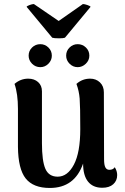

<svg xmlns="http://www.w3.org/2000/svg" viewBox="-20 -918 618 952"><path d="M561 -50Q561 -22 541.5 -4.5Q522 13 487 13Q441 13 416.5 -17.5Q392 -48 392 -107Q350 14 227 14Q145 14 107.5 -33Q70 -80 69 -190V-378Q69 -453 52 -502Q82 -528 120 -528Q150 -528 169 -511Q188 -494 188 -465V-208Q188 -120 205 -81Q222 -42 266 -42Q315 -42 346.5 -102Q378 -162 378 -278Q378 -391 375 -429Q372 -467 359 -502Q388 -528 427 -528Q456 -528 475.5 -509.5Q495 -491 495 -460L496 -128Q496 -100 502.5 -88Q509 -76 522 -76Q541 -76 549 -89Q561 -70 561 -50ZM122 -642Q122 -666 139 -682.5Q156 -699 180 -699Q203 -699 220 -682.5Q237 -666 237 -642Q237 -619 220 -602Q203 -585 180 -585Q156 -585 139 -602Q122 -619 122 -642ZM308 -642Q308 -666 325 -682.5Q342 -699 365 -699Q389 -699 406 -682.5Q423 -666 423 -642Q423 -619 405.5 -602Q388 -585 365 -585Q342 -585 325 -602Q308 -619 308 -642ZM271 -814 391 -898Q399 -898 413.5 -893Q428 -888 429 -884L302 -731Q293 -728 273 -728Q248 -728 239 -731L112 -884Q113 -888 126.5 -893Q140 -898 148 -898Z"/></svg>

Font: Arima Madurai ExtraBold
Style: Regular
Weight: 800
Designer: Joana Correia and Natanael Gama
Foundry: NDISCOVER
Version: Version 1.019